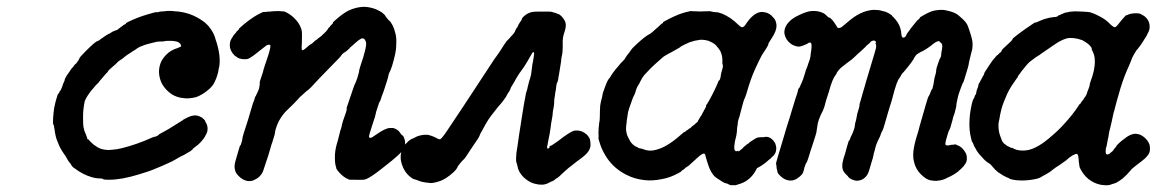

<svg xmlns="http://www.w3.org/2000/svg" viewBox="-20 -507 3398 564"><path d="M464 -474Q469 -475 478 -475Q487 -475 492 -474Q515 -473 536 -466Q559 -458 579 -443Q582 -441 589 -434Q596 -427 595.5 -426.5Q595 -426 599 -422Q610 -406 613 -392Q614 -389 616 -383Q629 -341 624 -311Q622 -305 622 -302Q620 -287 611 -267Q605 -253 588 -240Q573 -228 557 -222Q543 -218 526 -218Q515 -219 510 -220Q491 -224 478 -235Q456 -253 450 -276Q447 -286 447 -296Q447 -312 454 -327Q460 -338 469 -347Q482 -360 502 -366Q509 -369 511 -370Q513 -372 511 -376Q509 -380 504 -383Q498 -386 486 -387Q483 -387 474 -387Q465 -387 464 -386Q461 -385 448 -385Q441 -385 431 -382Q428 -381 419 -379Q409 -377 392 -370Q385 -367 376 -360Q372 -358 365 -353Q352 -345 346 -340Q343 -337 340 -335Q327 -327 324 -323Q322 -320 312 -312Q298 -300 298 -298.5Q298 -297 289 -288Q284 -282 280.5 -278Q277 -274 274 -270.5Q271 -267 269 -264L261 -256L256 -250Q252 -245 249 -242Q234 -223 229 -210Q227 -202 225 -185Q224 -178 224 -160.5Q224 -143 225 -135Q227 -123 232 -113Q235 -106 236 -102Q236 -98 238 -98Q239 -98 239 -99V-98Q246 -90 254 -83Q267 -73 276 -70Q292 -65 308 -67Q324 -68 339 -72Q383 -83 427 -103Q431 -104 433 -105Q436 -105 441 -107.5Q446 -110 446 -111Q446 -112 452 -115Q475 -127 501 -144Q513 -152 514.5 -152.5Q516 -153 516 -153Q516 -155 533 -163Q541 -167 551 -168Q558 -168 561 -167Q568 -165 574 -161Q582 -154 582 -153Q582 -152 584 -148Q592 -137 589 -121Q587 -114 581 -104Q573 -92 562 -82Q559 -80 556 -77.5Q553 -75 549 -72Q545 -69 546 -69V-68Q545 -68 542.5 -65.5Q540 -63 537 -61.5Q534 -60 529 -57Q520 -51 512 -48Q508 -46 504 -43.5Q500 -41 494.5 -38Q489 -35 485.5 -33Q482 -31 473.5 -27.5Q465 -24 462.5 -22.5Q460 -21 453.5 -18.5Q447 -16 440 -13Q420 -4 389 5Q337 21 301 21Q286 21 284 20Q284 19 281 18Q278 17 269 17Q261 17 248 13Q222 5 200 -12Q198 -13 195.5 -15Q193 -17 191.5 -19Q190 -21 190 -21.5Q190 -22 188 -25Q182 -32 179 -37Q173 -49 168 -55Q161 -65 158 -71Q157 -73 155.5 -75.5Q154 -78 152.5 -82.5Q151 -87 149 -91Q143 -104 140 -128Q138 -141 137 -141Q135 -142 136 -160Q137 -175 139 -189Q142 -205 146 -218Q150 -232 151.5 -232Q153 -232 155 -238Q157 -241 157.5 -241Q158 -241 161.5 -249.5Q165 -258 165 -259Q164 -259 167 -264Q172 -275 170 -274L176 -285L192 -308Q192 -306 198 -315Q202 -320 203 -320Q204 -320 204 -321Q205 -323 207 -325Q213 -333 213 -335Q213 -338 231 -356Q261 -386 266 -386Q268 -386 277 -393Q294 -405 300 -408H301Q303 -409 307.5 -412Q312 -415 313 -415Q314 -415 317 -416.5Q320 -418 320 -418Q324 -418 328 -422Q329 -423 330 -423.5Q331 -424 331 -424.5Q331 -425 333 -426Q335 -427 335 -427.5Q335 -428 338.5 -430Q342 -432 341.5 -432.5Q341 -433 344 -434Q351 -437 350 -439Q350 -439 357 -443Q384 -456 411 -464Q440 -473 441 -471Q441 -471 443 -471Q445 -471 446 -472Q447 -473 464 -474Z M1048 -487Q1065 -487 1084 -480Q1093 -476 1101 -471Q1110 -464 1111 -462Q1111 -461 1118 -452Q1123 -446 1124 -446Q1127 -444 1133 -433Q1139 -421 1142 -407Q1145 -395 1144 -377Q1144 -362 1141 -349Q1132 -308 1123 -292Q1121 -288 1121 -284Q1120 -278 1107 -239Q1104 -230 1101 -223Q1098 -212 1096 -209Q1094 -208 1089 -191Q1084 -177 1083.5 -172Q1083 -167 1075 -144Q1064 -110 1064 -107Q1064 -102 1068 -102Q1072 -102 1084 -111Q1112 -131 1126 -131Q1132 -131 1135 -131Q1148 -127 1153 -120Q1160 -109 1163 -109Q1165 -108 1168 -99Q1170 -95 1170 -87.5Q1170 -80 1168 -77Q1165 -68 1161 -63Q1151 -51 1131 -35Q1108 -17 1102 -12Q1087 0 1075 8Q1062 17 1053 20Q1048 22 1018 21H1007L1002 19Q988 13 975 -2Q973 -4 971 -7Q969 -10 968 -12Q967 -14 967.5 -14.5Q968 -15 966 -20Q963 -31 964 -54Q965 -71 972 -93Q974 -100 975.5 -106.5Q977 -113 978 -116.5Q979 -120 979 -121Q979 -122 981 -127Q983 -132 983.5 -136Q984 -140 988 -153Q993 -168 996 -176Q999 -185 998.5 -187.5Q998 -190 999 -192.5Q1000 -195 1011 -228Q1022 -261 1023 -261Q1024 -262 1030 -279Q1036 -299 1035 -300Q1035 -300 1038 -311Q1059 -372 1055 -384Q1050 -398 1040 -393Q1034 -390 1025 -382Q1019 -377 1015 -373Q1010 -369 1008 -367Q1007 -365 1003.5 -362Q1000 -359 996.5 -356Q993 -353 993 -354L992 -353Q986 -350 981 -342Q979 -339 964 -324Q910 -269 894 -251Q884 -241 880 -239Q879 -238 875 -234.5Q871 -231 869 -229Q860 -222 853 -213Q846 -205 825 -185Q814 -175 805 -161Q796 -147 792 -134Q788 -123 788 -119Q788 -114 782 -96Q779 -85 778 -84Q774 -69 768 -50Q764 -38 762 -32Q759 -22 756 -14Q753 -6 752 -2Q744 14 728 21Q721 25 712 25Q705 25 701 23Q691 20 681 10Q676 5 673 0Q669 -9 669 -19Q669 -28 678 -56Q681 -66 683 -73Q685 -80 686 -80Q687 -79 690 -90Q692 -96 692 -100Q692 -105 708 -153Q717 -183 721 -197Q724 -207 725 -208.5Q726 -210 728 -217.5Q730 -225 731 -224L734 -231Q736 -235 736 -235L737 -237Q738 -240 739 -242Q740 -244 740.5 -245Q741 -246 741.5 -249Q742 -252 742 -253.5Q742 -255 743 -258V-265Q742 -265 752 -294Q754 -303 758.5 -316.5Q763 -330 764.5 -334Q766 -338 769 -348Q777 -374 773 -375Q769 -377 762 -373Q759 -371 744 -359Q716 -336 708 -334Q705 -333 699 -333Q688 -333 679 -337Q674 -340 669 -344Q655 -358 655 -374Q655 -386 660 -393Q661 -395 661 -395.5Q661 -396 663 -398Q665 -400 664.5 -400.5Q664 -401 665.5 -402.5Q667 -404 667 -404Q667 -405 673 -411Q675 -414 675 -414.5Q675 -415 678 -417Q684 -422 682 -423L698 -437Q728 -461 747 -469Q752 -472 755.5 -472Q759 -472 761 -472Q765 -473 773 -473Q774 -473 783 -474Q800 -475 807 -474Q811 -473 811.5 -473.5Q812 -474 816 -473Q830 -467 841 -457Q859 -441 865 -422Q867 -417 867 -408Q867 -401 867 -397Q867 -378 866 -368Q866 -362 867 -360.5Q868 -359 871 -360Q875 -362 886 -372Q892 -377 893 -377Q896 -378 903 -385Q907 -389 908 -389Q909 -389 912.5 -392.5Q916 -396 917 -396Q917 -396 925 -402Q926 -404 926.5 -404Q927 -404 929 -406Q931 -408 933.5 -410.5Q936 -413 938 -415Q940 -417 940 -417.5Q940 -418 942 -420Q944 -422 943.5 -422.5Q943 -423 946.5 -426Q950 -429 949.5 -429.5Q949 -430 952 -432.5Q955 -435 957 -437.5Q959 -440 958 -440.5Q957 -441 963 -446Q986 -467 1004 -476Q1025 -486 1048 -487Z M1544 -472Q1547 -473 1573 -473Q1599 -473 1599.5 -472.5Q1600 -472 1606 -470.5Q1612 -469 1616.5 -467Q1621 -465 1621 -465.5Q1621 -466 1623 -464.5Q1625 -463 1628 -460.5Q1631 -458 1633 -455Q1643 -443 1642 -432Q1642 -423 1636 -406L1634 -398L1633 -388Q1633 -379 1633 -368Q1633 -352 1630 -341Q1629 -337 1628 -325Q1626 -311 1622 -288Q1620 -280 1620 -275Q1619 -270 1618 -267Q1614 -260 1614 -252Q1613 -249 1613 -244Q1611 -236 1610 -226Q1610 -224 1609 -220Q1608 -216 1608 -209Q1608 -197 1604 -179Q1604 -175 1603 -167.5Q1602 -160 1600 -150Q1598 -140 1598 -136Q1595 -113 1590 -91Q1589 -87 1589 -86V-84L1587 -76Q1587 -72 1588 -71Q1590 -70 1593 -72Q1595 -74 1594 -76Q1593 -77 1596 -78Q1602 -80 1621 -94Q1653 -119 1666 -123Q1678 -125 1689 -121Q1705 -114 1711 -102Q1712 -101 1713 -97Q1714 -93 1714.5 -86Q1715 -79 1714 -75Q1712 -67 1708 -62Q1702 -53 1687 -42Q1676 -34 1671.5 -30.5Q1667 -27 1661 -22Q1651 -15 1638 -3Q1629 6 1622.5 11.5Q1616 17 1613 18Q1607 24 1598 27Q1594 29 1590 31Q1575 39 1552 33Q1539 30 1527 21Q1517 14 1510 4Q1507 0 1504.5 -5Q1502 -10 1502 -11Q1502 -12 1500.5 -17.5Q1499 -23 1498 -27Q1497 -31 1496.5 -31.5Q1496 -32 1496 -43Q1496 -56 1500 -77Q1501 -87 1505 -112Q1507 -125 1509.5 -140.5Q1512 -156 1513 -163Q1514 -170 1514.5 -172.5Q1515 -175 1516 -182Q1518 -196 1524 -227Q1525 -235 1526 -236Q1527 -238 1529 -246Q1530 -251 1530.5 -253Q1531 -255 1532 -258.5Q1533 -262 1533 -263Q1533 -264 1535 -270.5Q1537 -277 1537.5 -278Q1538 -279 1538 -280Q1538 -281 1538 -281Q1540 -283 1543 -311Q1544 -318 1544 -318.5Q1544 -319 1545 -323Q1546 -329 1548 -341Q1550 -350 1548 -353Q1546 -357 1541 -347Q1534 -335 1530 -328Q1529 -326 1527 -323Q1523 -315 1506 -292Q1496 -277 1491 -267Q1487 -260 1483.5 -254.5Q1480 -249 1479 -245Q1478 -241 1472 -233Q1469 -228 1466 -222Q1455 -206 1450 -201Q1446 -197 1443 -193Q1440 -189 1437.5 -186Q1435 -183 1434 -181.5Q1433 -180 1430 -176.5Q1427 -173 1425 -170Q1423 -167 1420.5 -164Q1418 -161 1415.5 -157Q1413 -153 1410.5 -149Q1408 -145 1404.5 -138.5Q1401 -132 1399.5 -129.5Q1398 -127 1396.5 -124Q1395 -121 1392.5 -117Q1390 -113 1389 -109Q1387 -103 1370 -79Q1369 -77 1364 -70Q1359 -63 1357 -59.5Q1355 -56 1350 -48.5Q1345 -41 1340.5 -37Q1336 -33 1333.5 -29.5Q1331 -26 1327.5 -22Q1324 -18 1323 -14Q1319 -7 1311 0Q1292 17 1275 24Q1250 33 1239 30Q1236 30 1230 29Q1216 27 1205 22Q1200 20 1198 20Q1192 19 1181 9Q1171 0 1164 -15Q1160 -24 1158 -34Q1157 -38 1157 -45.5Q1157 -53 1158 -57Q1160 -69 1162.5 -71Q1165 -73 1167 -77Q1171 -85 1172 -85Q1173 -85 1176.5 -89Q1180 -93 1180.5 -93Q1181 -93 1184 -95.5Q1187 -98 1187.5 -98Q1188 -98 1191 -99.5Q1194 -101 1194.5 -101Q1195 -101 1200.5 -104Q1206 -107 1211.5 -108.5Q1217 -110 1219 -110Q1221 -111 1227.5 -111Q1234 -111 1237 -111Q1249 -108 1255 -105Q1258 -104 1263 -101Q1270 -97 1273 -98Q1278 -100 1294 -124Q1303 -138 1342 -196Q1381 -255 1388 -266Q1396 -278 1432 -333Q1444 -349 1450.5 -359.5Q1457 -370 1461.5 -376.5Q1466 -383 1467.5 -385Q1469 -387 1469 -387L1475 -393L1478 -396L1481 -400L1484 -403L1486 -405L1487 -407Q1488 -407 1489 -408.5Q1490 -410 1491.5 -412.5Q1493 -415 1493 -415Q1493 -417 1494.5 -419Q1496 -421 1496 -422Q1496 -423 1499 -426Q1502 -431 1502 -432Q1502 -433 1507 -441Q1513 -449 1513 -451Q1513 -455 1525 -464Q1534 -470 1544 -472Z M1851 -380H1852Q1852 -380 1851 -379ZM2007 -474Q2010 -475 2010 -474.5Q2010 -474 2018.5 -474Q2027 -474 2032 -473.5Q2037 -473 2043.5 -473.5Q2050 -474 2055 -474Q2060 -474 2061 -474Q2064 -475 2075 -472Q2081 -471 2083 -471Q2087 -472 2101 -467Q2127 -456 2148 -435Q2156 -427 2160 -427Q2164 -427 2168 -432Q2170 -435 2175 -442Q2188 -460 2201 -467Q2213 -474 2226 -471Q2241 -469 2252 -455Q2257 -450 2259 -443Q2261 -437 2261 -431Q2261 -416 2247 -395Q2236 -378 2237 -378Q2238 -376 2231 -365Q2224 -355 2218 -345Q2209 -328 2199 -306Q2185 -276 2173 -233Q2168 -218 2166.5 -216Q2165 -214 2158 -187Q2155 -175 2152 -164Q2147 -151 2147 -142Q2146 -135 2145.5 -133Q2145 -131 2145 -127Q2145 -120 2143 -109Q2138 -91 2137 -78Q2136 -65 2141 -63Q2144 -62 2148 -64L2150 -65L2149 -64L2148 -62Q2151 -62 2161 -71Q2167 -78 2167 -77L2172 -81Q2176 -85 2176.5 -84.5Q2177 -84 2179.5 -86.5Q2182 -89 2182 -89Q2182 -89 2188 -93Q2198 -100 2205 -103Q2207 -103 2215 -104Q2220 -104 2223 -104Q2241 -109 2254 -91Q2258 -86 2259 -80Q2261 -74 2260 -67Q2259 -54 2247 -45Q2245 -42 2238 -37Q2225 -25 2211 -17Q2206 -14 2204.5 -13.5Q2203 -13 2201 -8Q2188 17 2164 29Q2157 32 2154 33Q2146 35 2146 35.5Q2146 36 2144.5 36Q2143 36 2142 37Q2140 37 2134.5 37Q2129 37 2126 37L2121 35L2118 33Q2109 31 2104 28Q2084 16 2078 10Q2068 -1 2062 -18Q2055 -38 2053 -47Q2051 -56 2048 -56Q2042 -56 2028 -43Q2019 -35 2006 -23Q2003 -20 1998 -17Q1993 -14 1992.5 -13Q1992 -12 1987 -8.5Q1982 -5 1982 -5Q1982 -3 1972 2Q1948 15 1925 19Q1896 25 1873 22Q1844 19 1819 6Q1784 -12 1763 -43Q1751 -61 1744 -80Q1737 -101 1738 -102Q1739 -103 1738 -115Q1738 -130 1740 -145Q1742 -153 1742 -165Q1742 -179 1743 -196Q1743 -198 1744 -202Q1745 -206 1745 -207.5Q1745 -209 1747 -215.5Q1749 -222 1749.5 -226.5Q1750 -231 1752 -237Q1764 -272 1769 -276Q1771 -277 1777 -288Q1780 -293 1780.5 -293Q1781 -293 1783.5 -297Q1786 -301 1788 -303Q1791 -306 1795 -311Q1796 -313 1796.5 -313Q1797 -313 1797 -313.5Q1797 -314 1799 -316Q1800 -318 1811 -329Q1816 -334 1817 -337Q1821 -344 1828 -352Q1831 -356 1831.5 -357Q1832 -358 1834.5 -361Q1837 -364 1837.5 -365Q1838 -366 1846 -373.5Q1854 -381 1862 -388Q1870 -395 1871 -395.5Q1872 -396 1875 -398.5Q1878 -401 1879 -401.5Q1880 -402 1883 -404Q1886 -406 1890 -408Q1895 -411 1911 -426Q1913 -427 1913 -427Q1913 -427 1913.5 -428Q1914 -429 1916.5 -431Q1919 -433 1919.5 -433.5Q1920 -434 1923 -437Q1927 -439 1927.5 -439.5Q1928 -440 1927.5 -441Q1927 -442 1933 -445Q1947 -453 1963 -460Q1985 -470 2007 -474ZM2053 -389Q2042 -391 2036 -390Q2020 -388 2006 -383Q1990 -376 1981 -371Q1978 -368 1975 -366.5Q1972 -365 1963.5 -360Q1955 -355 1952 -353.5Q1949 -352 1943.5 -349Q1938 -346 1933 -343Q1928 -340 1925 -337Q1922 -334 1916 -329Q1910 -324 1902 -316.5Q1894 -309 1890 -305Q1886 -301 1882 -296.5Q1878 -292 1873 -287Q1867 -280 1861 -268Q1858 -261 1857 -260Q1850 -250 1847 -238Q1846 -235 1845 -232Q1837 -216 1835 -208Q1827 -187 1825 -178Q1822 -161 1821 -152Q1821 -146 1820 -141.5Q1819 -137 1819 -127Q1820 -113 1825 -104Q1831 -91 1835 -87Q1842 -79 1849 -76Q1850 -76 1854 -73.5Q1858 -71 1860.5 -71Q1863 -71 1869 -69Q1883 -63 1898 -65Q1909 -67 1917 -70Q1946 -80 1987 -117Q1990 -120 1990 -119Q1991 -118 1997 -124Q1999 -125 1999.5 -125Q2000 -125 2002.5 -127.5Q2005 -130 2006 -130Q2008 -130 2012 -135Q2013 -136 2013 -136Q2014 -136 2021 -142Q2028 -148 2030 -150Q2030 -152 2031.5 -154Q2033 -156 2034 -158Q2035 -160 2036.5 -162.5Q2038 -165 2038 -165Q2039 -167 2041 -169Q2042 -172 2043.5 -174.5Q2045 -177 2047 -180.5Q2049 -184 2049 -184.5Q2049 -185 2051 -188Q2055 -194 2054 -197Q2054 -198 2058 -203Q2074 -230 2088 -262Q2091 -270 2091 -270Q2096 -270 2098 -290Q2100 -298 2102 -305Q2104 -310 2103.5 -314Q2103 -318 2102.5 -318Q2102 -318 2102 -325Q2103 -342 2096 -357Q2091 -365 2084 -373Q2077 -380 2068 -384Q2061 -388 2053 -389Z M2537 -477Q2540 -478 2549 -478Q2562 -478 2571 -475Q2582 -473 2589 -469L2600 -462Q2599 -461 2604 -457Q2611 -450 2617 -441Q2627 -425 2628 -405Q2629 -399 2630 -398Q2635 -394 2640 -400Q2643 -404 2642 -404Q2642 -404 2643.5 -406.5Q2645 -409 2645 -409.5Q2645 -410 2647 -412Q2649 -414 2649 -414.5Q2649 -415 2650.5 -416.5Q2652 -418 2652 -418.5Q2652 -419 2655 -423Q2658 -427 2660 -429.5Q2662 -432 2665.5 -436Q2669 -440 2669 -440.5Q2669 -441 2671.5 -443.5Q2674 -446 2674 -446.5Q2674 -447 2678 -450Q2683 -454 2682 -455Q2682 -456 2684 -457Q2686 -458 2689 -460Q2692 -462 2696 -464Q2700 -466 2703.5 -468Q2707 -470 2710 -471Q2721 -476 2732 -477Q2746 -479 2757 -477Q2773 -474 2784 -469Q2793 -465 2800 -458Q2820 -442 2824 -428Q2825 -426 2828 -416.5Q2831 -407 2832.5 -402Q2834 -397 2835.5 -390.5Q2837 -384 2837 -376Q2837 -364 2834 -355Q2833 -352 2831 -343Q2829 -334 2827.5 -328.5Q2826 -323 2825.5 -318Q2825 -313 2819 -294.5Q2813 -276 2812 -271.5Q2811 -267 2809 -264Q2807 -261 2805.5 -256.5Q2804 -252 2802.5 -248.5Q2801 -245 2801 -244.5Q2801 -244 2798 -236Q2795 -228 2793 -218.5Q2791 -209 2790 -204Q2789 -199 2789 -194Q2788 -189 2784 -174Q2781 -167 2780 -163Q2779 -159 2778 -154.5Q2777 -150 2775 -144Q2772 -131 2769 -126Q2767 -123 2765 -116.5Q2763 -110 2761 -103Q2757 -90 2757 -85Q2757 -81 2760 -80Q2764 -79 2772 -81Q2775 -82 2780 -82Q2785 -82 2785 -83Q2785 -84 2791 -81Q2808 -75 2817 -57Q2821 -49 2820 -39Q2820 -32 2815 -25Q2811 -18 2803 -11Q2797 -6 2793 -2Q2784 5 2772 11Q2768 13 2765 14Q2753 21 2741 23Q2730 25 2722 24Q2719 23 2716 23Q2702 22 2685 5Q2670 -10 2665 -31Q2660 -49 2665 -75Q2669 -96 2678 -123Q2679 -127 2681 -135Q2706 -223 2707 -223Q2708 -223 2711 -230Q2712 -233 2712.5 -233.5Q2713 -234 2714 -237.5Q2715 -241 2715.5 -241Q2716 -241 2716.5 -243Q2717 -245 2718 -245Q2719 -245 2722 -259Q2723 -265 2724 -271Q2725 -277 2725 -277.5Q2725 -278 2727.5 -286.5Q2730 -295 2730 -299Q2730 -306 2736 -322Q2739 -331 2740 -333Q2745 -340 2745 -349Q2745 -354 2747 -361Q2749 -372 2747 -377Q2745 -382 2741 -383Q2740 -384 2740 -385Q2740 -387 2736 -386Q2729 -385 2715 -373Q2698 -360 2684 -354Q2673 -348 2670 -344Q2668 -341 2666 -338Q2662 -328 2635 -296Q2628 -289 2628 -288Q2628 -287 2623 -279Q2618 -273 2614 -262Q2609 -249 2599 -210Q2597 -203 2595 -197.5Q2593 -192 2589 -178Q2585 -164 2583 -157Q2581 -150 2578 -140Q2575 -129 2573 -125Q2569 -119 2565 -106Q2563 -102 2559 -94Q2553 -81 2551 -72Q2550 -66 2548.5 -62Q2547 -58 2546 -52Q2545 -46 2544 -43Q2543 -40 2540 -30Q2533 -4 2529 4Q2523 15 2513 20Q2508 23 2498 24Q2491 24 2482 20Q2472 15 2471 11Q2470 10 2465 5Q2460 0 2459 -2Q2450 -15 2458 -42Q2460 -46 2468 -76Q2473 -94 2474 -94Q2476 -94 2478 -102Q2479 -104 2479 -104Q2479 -104 2480 -107Q2482 -110 2485 -117Q2488 -124 2489 -128Q2490 -132 2490.5 -133.5Q2491 -135 2491 -137.5Q2491 -140 2492 -144.5Q2493 -149 2494.5 -154Q2496 -159 2496 -161Q2496 -163 2498 -172Q2506 -198 2505 -199Q2504 -199 2505 -201.5Q2506 -204 2508.5 -213Q2511 -222 2514 -232.5Q2517 -243 2519 -249.5Q2521 -256 2524 -267Q2536 -308 2541 -324Q2550 -353 2553 -365Q2555 -375 2552 -379L2551 -381H2552L2554 -380L2553 -382Q2553 -386 2550 -387Q2547 -389 2542 -387Q2537 -385 2536 -382L2535 -381Q2534 -380 2533.5 -379.5Q2533 -379 2529 -376Q2525 -373 2521 -368Q2504 -352 2500 -349Q2497 -346 2489 -338.5Q2481 -331 2477 -328.5Q2473 -326 2469.5 -323Q2466 -320 2463 -318Q2460 -316 2458 -314Q2456 -312 2453 -310Q2444 -303 2438 -293Q2437 -289 2434 -286Q2429 -279 2425 -269Q2420 -257 2415 -238Q2413 -232 2406 -210Q2403 -200 2403 -198.5Q2403 -197 2400.5 -190.5Q2398 -184 2397.5 -182.5Q2397 -181 2395.5 -178.5Q2394 -176 2393 -173.5Q2392 -171 2390 -167Q2384 -153 2383 -147Q2382 -145 2381.5 -140Q2381 -135 2380 -130.5Q2379 -126 2379 -124Q2379 -119 2375 -107Q2372 -99 2370.5 -93Q2369 -87 2366 -79Q2363 -71 2361 -64Q2353 -37 2351 -33Q2346 -25 2343 -15Q2340 0 2336 5Q2330 12 2322 17Q2317 21 2308 23Q2294 25 2281 17Q2276 14 2269.5 7Q2263 0 2264 -2Q2264 -2 2262.5 -7.5Q2261 -13 2261 -18L2260 -25Q2258 -24 2265 -47Q2271 -68 2283 -107Q2285 -114 2288.5 -126Q2292 -138 2294.5 -145Q2297 -152 2300.5 -164Q2304 -176 2306 -182.5Q2308 -189 2312 -202Q2317 -219 2322 -233Q2324 -241 2325 -245Q2326 -248 2327 -248Q2328 -248 2331 -255Q2332 -259 2332.5 -259Q2333 -259 2334 -262Q2335 -265 2336 -267Q2337 -269 2339 -274Q2345 -294 2346 -296Q2346 -298 2348 -303Q2350 -308 2350.5 -309Q2351 -310 2351 -310Q2351 -311 2356 -325Q2360 -334 2361 -343Q2361 -348 2362 -352Q2366 -377 2362 -381Q2359 -384 2352 -379Q2349 -377 2346 -376Q2343 -375 2338.5 -373Q2334 -371 2328 -370Q2320 -370 2313 -373Q2300 -378 2291 -391Q2287 -397 2285 -405Q2284 -409 2284 -414Q2285 -430 2298 -443Q2308 -454 2328 -463Q2347 -472 2359 -474Q2373 -476 2386 -473Q2401 -469 2406 -463Q2416 -453 2418 -455Q2418 -455 2420.5 -452.5Q2423 -450 2425.5 -447.5Q2428 -445 2429 -443Q2432 -439 2435.5 -433.5Q2439 -428 2440 -426Q2443 -424 2447 -425Q2452 -426 2465 -438Q2490 -460 2508 -468Q2523 -475 2537 -477Z M3158 -473Q3165 -473 3167 -472.5Q3169 -472 3174 -472Q3179 -472 3185 -470Q3195 -467 3206 -461Q3225 -452 3236 -441Q3250 -427 3254.5 -427Q3259 -427 3269 -441Q3272 -445 3276.5 -450Q3281 -455 3284.5 -459Q3288 -463 3289 -462.5Q3290 -462 3294 -464Q3298 -466 3299 -466Q3300 -466 3304.5 -467Q3309 -468 3317 -468Q3325 -468 3328 -467Q3333 -465 3341 -460Q3358 -447 3357 -427Q3357 -419 3352 -410Q3349 -402 3340 -389Q3337 -385 3331 -375Q3322 -363 3321 -362Q3319 -361 3312 -349Q3305 -337 3303 -330Q3302 -326 3289 -297Q3276 -266 3266 -229Q3264 -222 3261 -212Q3258 -202 3256 -193Q3254 -184 3251 -175Q3248 -161 3245 -147Q3243 -138 3241 -130.5Q3239 -123 3238 -118Q3236 -103 3234 -96Q3233 -92 3232 -85Q3231 -78 3229.5 -74.5Q3228 -71 3228 -65Q3227 -53 3233 -53L3240 -56L3242 -58Q3245 -60 3248 -63Q3251 -66 3251 -66.5Q3251 -67 3254 -71Q3259 -76 3259 -77Q3258 -78 3266.5 -86Q3275 -94 3281 -98Q3300 -114 3315 -114Q3333 -114 3348 -97Q3354 -90 3357 -81Q3359 -71 3357 -61Q3355 -54 3351 -50Q3344 -41 3333 -33Q3330 -31 3323 -25.5Q3316 -20 3311 -16Q3304 -11 3299 -4Q3291 6 3277 18Q3272 22 3268.5 24Q3265 26 3262 28Q3259 30 3254.5 31.5Q3250 33 3246 34Q3239 38 3224 37Q3204 36 3186 25Q3168 14 3157 -5Q3151 -15 3151 -18Q3151 -21 3150 -25Q3149 -29 3148 -44Q3147 -55 3142 -55Q3140 -55 3138 -54Q3130 -51 3121 -44Q3113 -36 3102 -29Q3098 -26 3092 -22Q3082 -16 3073 -9Q3063 0 3045 9Q3043 10 3040 12Q3032 18 3010 21Q3003 22 3002.5 22Q3002 22 2991 23Q2964 24 2948 19Q2945 18 2944.5 17Q2944 16 2940 15Q2926 9 2912 -1Q2902 -9 2895 -18Q2890 -25 2884 -28Q2874 -34 2865 -45Q2851 -59 2845 -72Q2843 -76 2842 -77Q2841 -78 2840 -82Q2837 -90 2835 -91Q2835 -91 2833 -99Q2826 -125 2828 -155Q2829 -177 2835 -203Q2838 -216 2841 -218Q2842 -220 2843 -223.5Q2844 -227 2845 -228Q2848 -231 2848 -236Q2848 -239 2850 -244Q2852 -249 2853 -252L2854 -254L2853 -253L2855 -261L2856 -262L2869 -286L2870 -287Q2872 -291 2871 -292Q2871 -292 2875 -298.5Q2879 -305 2885 -314Q2891 -323 2896 -330L2909 -345Q2910 -344 2915 -350Q2918 -353 2918 -353Q2919 -352 2923 -358V-359Q2918 -357 2948 -384Q2955 -391 2954 -391Q2953 -392 2957 -395.5Q2961 -399 2967.5 -404Q2974 -409 2981 -414Q2986 -418 2992 -422Q2998 -426 3003 -429.5Q3008 -433 3012.5 -436Q3017 -439 3019.5 -440.5Q3022 -442 3022 -441Q3023 -440 3028 -443Q3032 -445 3033 -445Q3034 -445 3036.5 -446.5Q3039 -448 3040.5 -448Q3042 -448 3042 -449Q3047 -451 3063 -455Q3070 -456 3077 -457Q3083 -457 3084 -458Q3086 -459 3086.5 -459Q3087 -459 3087 -459.5Q3087 -460 3088 -460.5Q3089 -461 3089 -461.5Q3089 -462 3090 -462Q3091 -462 3091 -462L3093 -463Q3095 -463 3095.5 -464Q3096 -465 3098.5 -465.5Q3101 -466 3102 -467Q3110 -471 3117 -471Q3119 -471 3119 -472Q3120 -472 3128 -473Q3133 -473 3133 -473.5Q3133 -474 3158 -473ZM3134 -395Q3123 -396 3117 -395Q3103 -392 3085 -381Q3082 -379 3079 -377Q3076 -375 3073 -373Q3070 -371 3060 -364Q3042 -352 3038 -349Q3035 -346 3031 -344Q3027 -342 3023 -339Q3019 -336 3011 -330Q3002 -324 2994 -314Q2988 -307 2981 -298Q2979 -295 2976 -291L2970 -283V-281Q2968 -279 2966.5 -276.5Q2965 -274 2960 -267Q2943 -244 2933 -218Q2923 -195 2920 -179Q2918 -172 2916 -159Q2914 -147 2913.5 -146.5Q2913 -146 2913 -139Q2913 -121 2918 -108Q2920 -103 2921 -100Q2924 -88 2934 -82Q2936 -80 2938.5 -78.5Q2941 -77 2941.5 -77Q2942 -77 2943 -76.5Q2944 -76 2947.5 -74Q2951 -72 2951.5 -72.5Q2952 -73 2953 -73Q2957 -70 2966 -67Q2981 -63 2999 -66Q3030 -72 3071 -109Q3089 -124 3106 -143Q3131 -170 3148 -196Q3150 -200 3150 -200Q3153 -200 3157 -208Q3159 -211 3161 -213Q3163 -215 3164 -217.5Q3165 -220 3166 -220.5Q3167 -221 3170 -226.5Q3173 -232 3173 -233.5Q3173 -235 3174 -237Q3175 -239 3176 -242Q3177 -245 3179 -250Q3181 -255 3181 -258Q3181 -261 3183 -266Q3197 -303 3196 -328Q3196 -344 3190 -355Q3188 -360 3188 -360Q3188 -360 3187 -361.5Q3186 -363 3187 -364Q3188 -365 3184 -370Q3178 -378 3166 -385Q3162 -387 3160 -388.5Q3158 -390 3156 -390Q3145 -394 3134 -395Z"/></svg>

Font: TT2020 Style E
Style: Italic
Weight: 400
Italic angle: -15°
Version: Version 0.2.000